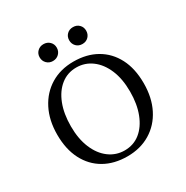

<svg xmlns="http://www.w3.org/2000/svg" viewBox="-172 -889 1011 1044"><g transform="rotate(-30 333.5 -367.5)"><path d="M333.1 11.3Q250 11.3 188.7 -23.8Q127.4 -58.9 93.5 -124.6Q59.7 -190.3 59.7 -281.5Q59.7 -371.8 94.4 -439.5Q129 -507.3 190.7 -544.8Q252.4 -582.3 333.9 -582.3Q416.9 -582.3 478.2 -547.2Q539.5 -512.1 573.4 -446.8Q607.3 -381.5 607.3 -289.5Q607.3 -199.2 573 -131.5Q538.7 -63.7 476.6 -26.2Q414.5 11.3 333.1 11.3ZM335.5 -24.2Q391.9 -24.2 433.1 -57.3Q474.2 -90.3 497.2 -149.6Q520.2 -208.9 520.2 -287.1Q520.2 -366.9 495.6 -425Q471 -483.1 428.2 -514.9Q385.5 -546.8 331.5 -546.8Q275.8 -546.8 234.3 -513.7Q192.7 -480.6 169.8 -421.8Q146.8 -362.9 146.8 -283.9Q146.8 -204.8 171.4 -146.4Q196 -87.9 239.1 -56Q282.3 -24.2 335.5 -24.2ZM240.3 -640.3Q217.7 -640.3 202.4 -655.6Q187.1 -671 187.1 -693.5Q187.1 -716.1 202.4 -731Q217.7 -746 240.3 -746Q263.7 -746 279 -731Q294.4 -716.1 294.4 -693.5Q294.4 -671 279 -655.6Q263.7 -640.3 240.3 -640.3ZM425.8 -640.3Q402.4 -640.3 387.5 -655.6Q372.6 -671 372.6 -693.5Q372.6 -716.1 387.5 -731Q402.4 -746 425.8 -746Q449.2 -746 464.1 -731Q479 -716.1 479 -693.5Q479 -671 464.1 -655.6Q449.2 -640.3 425.8 -640.3Z"/></g></svg>

Font: Playfair 9pt
Style: Regular
Weight: 400
Designer: Claus Eggers Sørensen
Foundry: Claus Eggers Sørensen
Version: Version 2.203